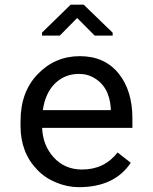

<svg xmlns="http://www.w3.org/2000/svg" viewBox="-20 -773 640 803"><path d="M310.5 -463.9Q251 -463.9 210 -423.8Q169.4 -383.8 159.2 -312.5H443.4V-319.3Q437.5 -415 366.2 -451.2Q341.8 -463.9 310.5 -463.9ZM526.9 -92.3Q459 9.8 309.6 9.8Q262.7 9.8 215.8 -9.3Q168.9 -28.3 136.2 -62.5Q65.9 -134.8 65.9 -245.6V-266.1Q65.9 -389.2 138.2 -463.4Q210.4 -538.1 314 -538.1Q417 -538.1 475.6 -466.3Q533.7 -394.5 533.7 -278.8V-238.3H156.2Q159.2 -164.1 205.1 -114.3Q251 -64 323.2 -64Q416.5 -64 471.7 -135.3ZM451.2 -624H376L302.7 -697.8L230 -624H155.8V-636.7L275.4 -753.4H330.1L451.2 -636.2Z"/></svg>

Font: RobotoMono-Regular
Style: Regular
Weight: 400
Designer: Google
Version: Version 2.000985; 2015; ttfautohint (v1.3)